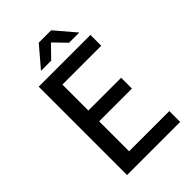

<svg xmlns="http://www.w3.org/2000/svg" viewBox="-240 -912 1007 1007"><g transform="rotate(-45 263.0 -409.0)"><path d="M468.8 -655.3V-575.2H180.7V-382.8H423.8V-302.7H180.7V-80.6H479V0H85V-655.3ZM248.5 -818.4H340.3L436.5 -705.6H360.8L296.4 -772H292.5L228 -705.6H152.3Z"/></g></svg>

Font: Varta SemiBold
Style: Regular
Weight: 600
Designer: Joana Correia, Viktoriya Grabowska, Eben Sorkin
Foundry: Sorkin Type
Version: Version 1.003; ttfautohint (v1.3) -l 8 -r 24 -G 200 -x 12 -H